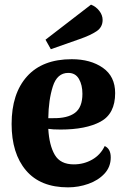

<svg xmlns="http://www.w3.org/2000/svg" viewBox="-20 -785 538 827"><path d="M457 -107Q457 -66 430 -37Q403 -8 360.5 7Q318 22 273 22Q154 22 92 -51Q30 -124 30 -251Q30 -382 96.5 -456Q163 -530 289 -530Q370 -530 423 -493Q476 -456 476 -384Q476 -295 413 -261Q350 -227 241 -227Q207 -227 188 -230Q192 -159 216 -118Q240 -77 298 -77Q341 -77 377 -97.5Q413 -118 431 -156Q457 -144 457 -107ZM188 -276H208Q271 -275 303 -299Q335 -323 335 -381Q335 -419 320 -445Q305 -471 274 -471Q226 -471 207.5 -412.5Q189 -354 188 -276ZM422 -699Q422 -668 396 -650.5Q370 -633 324 -617L199 -573L176 -614L372 -765Q393 -757 407.5 -738.5Q422 -720 422 -699Z"/></svg>

Font: Sansita
Style: Bold
Weight: 700
Designer: Pablo Cosgaya
Foundry: Omnibus-Type
Version: Version 1.006